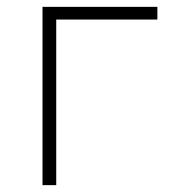

<svg xmlns="http://www.w3.org/2000/svg" viewBox="-20 -540 540 560"><path d="M104 0V-520H439V-483H144V0Z"/></svg>

Font: Iosevka SS04 Extralight
Style: Regular
Weight: 200
Monospace: yes
Designer: Belleve Invis
Foundry: Belleve Invis
Version: Version 19.0.0; ttfautohint (v1.8.4)